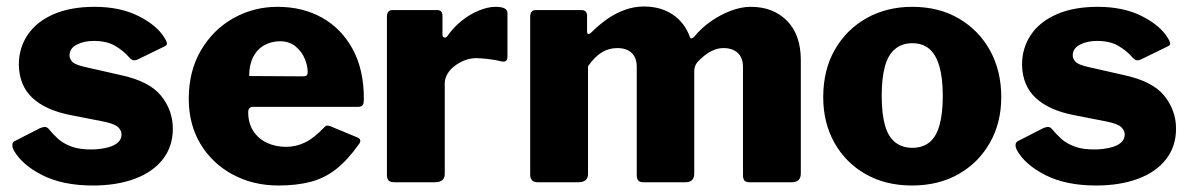

<svg xmlns="http://www.w3.org/2000/svg" viewBox="-20 -561 3663 591"><path d="M377 -385Q361 -404 335 -419.5Q309 -435 269 -435Q238 -435 216 -423.5Q194 -412 194 -390Q194 -381 202 -371.5Q210 -362 241 -355L351 -330Q440 -311 476 -266Q512 -221 512 -165Q512 -110 481 -70.5Q450 -31 394.5 -10.5Q339 10 266 10Q173 10 110 -22Q47 -54 22 -99Q18 -107 18 -114.5Q18 -122 24 -126L102 -166Q114 -171 120 -170Q126 -169 130 -164Q143 -148 159 -133.5Q175 -119 201 -109.5Q227 -100 267 -101Q291 -102 311 -107Q331 -112 342.5 -122Q354 -132 354 -147Q354 -160 343 -170Q332 -180 298 -187L196 -207Q120 -222 79.5 -260Q39 -298 38 -362Q38 -413 65 -453.5Q92 -494 144.5 -517Q197 -540 271 -540Q350 -540 406.5 -511.5Q463 -483 486 -445Q491 -438 493.5 -430Q496 -422 486 -418L404 -378Q395 -374 389 -376Q383 -378 377 -385Z M744 -216Q744 -182 759.5 -158Q775 -134 801.5 -121.5Q828 -109 861 -109Q891 -109 919 -122.5Q947 -136 979 -170Q983 -174 986 -174.5Q989 -175 998 -172L1080 -138Q1096 -131 1084 -116Q1049 -67 1013.5 -39.5Q978 -12 935 -1Q892 10 837 10Q759 10 696 -24Q633 -58 597 -118Q561 -178 561 -257Q561 -342 598.5 -406Q636 -470 698.5 -505Q761 -540 834 -540Q912 -540 971.5 -506.5Q1031 -473 1065.5 -410Q1100 -347 1100 -257Q1100 -245 1097.5 -239Q1095 -233 1083 -232H758Q752 -232 748 -228Q744 -224 744 -216ZM910 -326Q920 -326 923.5 -328.5Q927 -331 927 -340Q927 -359 918 -380.5Q909 -402 890 -418Q871 -434 842 -434Q815 -434 793 -421.5Q771 -409 759 -385Q747 -361 747 -327Z M1195 0Q1181 0 1176 -5.5Q1171 -11 1171 -23V-509Q1171 -530 1188 -530H1326Q1342 -530 1342 -512V-454Q1342 -447 1347.5 -445.5Q1353 -444 1358 -451Q1376 -477 1401 -497Q1426 -517 1454 -528.5Q1482 -540 1505 -540Q1542 -540 1542 -521V-387Q1542 -368 1524 -372Q1504 -377 1481.5 -379.5Q1459 -382 1446 -382Q1428 -382 1411 -375.5Q1394 -369 1379.5 -358Q1365 -347 1357 -333Q1349 -319 1349 -305V-26Q1349 0 1319 0H1195Z M1636 0Q1612 0 1612 -23V-509Q1612 -530 1629 -530H1770Q1787 -530 1787 -512V-464Q1787 -458 1790 -456.5Q1793 -455 1799 -460Q1823 -484 1848.5 -502Q1874 -520 1903 -530.5Q1932 -541 1962 -541Q2014 -541 2051 -516Q2088 -491 2104 -446Q2106 -442 2109.5 -443Q2113 -444 2117 -448Q2138 -474 2167 -494.5Q2196 -515 2228.5 -527.5Q2261 -540 2291 -540Q2360 -540 2402.5 -497Q2445 -454 2445 -376V-27Q2445 0 2417 0H2288Q2276 0 2271.5 -5Q2267 -10 2267 -23V-355Q2267 -383 2251 -398Q2235 -413 2207 -413Q2191 -413 2176 -406.5Q2161 -400 2148.5 -390Q2136 -380 2126 -369Q2121 -362 2119 -355.5Q2117 -349 2117 -341V-27Q2117 0 2090 0H1961Q1950 0 1945 -5Q1940 -10 1940 -23V-355Q1940 -383 1924.5 -398Q1909 -413 1880 -413Q1854 -413 1832 -399.5Q1810 -386 1790 -357V-26Q1790 0 1760 0H1636Z M2787 10Q2706 10 2644.5 -25Q2583 -60 2548.5 -121.5Q2514 -183 2514 -262Q2514 -346 2550 -408.5Q2586 -471 2648 -505.5Q2710 -540 2788 -540Q2870 -540 2931.5 -504Q2993 -468 3027.5 -405.5Q3062 -343 3062 -262Q3062 -183 3027 -121.5Q2992 -60 2930.5 -25Q2869 10 2787 10ZM2788 -106Q2820 -106 2841 -123Q2862 -140 2872 -176Q2882 -212 2882 -266Q2882 -321 2871.5 -357Q2861 -393 2840.5 -410.5Q2820 -428 2788 -428Q2757 -428 2735.5 -410.5Q2714 -393 2704 -357Q2694 -321 2694 -266Q2694 -211 2704 -175.5Q2714 -140 2735.5 -123Q2757 -106 2788 -106Z M3465 -385Q3449 -404 3423 -419.5Q3397 -435 3357 -435Q3326 -435 3304 -423.5Q3282 -412 3282 -390Q3282 -381 3290 -371.5Q3298 -362 3329 -355L3439 -330Q3528 -311 3564 -266Q3600 -221 3600 -165Q3600 -110 3569 -70.5Q3538 -31 3482.5 -10.5Q3427 10 3354 10Q3261 10 3198 -22Q3135 -54 3110 -99Q3106 -107 3106 -114.5Q3106 -122 3112 -126L3190 -166Q3202 -171 3208 -170Q3214 -169 3218 -164Q3231 -148 3247 -133.5Q3263 -119 3289 -109.5Q3315 -100 3355 -101Q3379 -102 3399 -107Q3419 -112 3430.5 -122Q3442 -132 3442 -147Q3442 -160 3431 -170Q3420 -180 3386 -187L3284 -207Q3208 -222 3167.5 -260Q3127 -298 3126 -362Q3126 -413 3153 -453.5Q3180 -494 3232.5 -517Q3285 -540 3359 -540Q3438 -540 3494.5 -511.5Q3551 -483 3574 -445Q3579 -438 3581.5 -430Q3584 -422 3574 -418L3492 -378Q3483 -374 3477 -376Q3471 -378 3465 -385Z"/></svg>

Font: Libre Franklin ExtraBold
Style: Regular
Weight: 800
Designer: Pablo Impallari, Rodrigo Fuenzalida, Nhung Nguyen
Foundry: Impallari Type
Version: Version 3.000